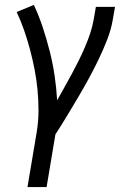

<svg xmlns="http://www.w3.org/2000/svg" viewBox="-20 -548 515 783"><path d="M92 215 130 -11Q137 -55 137 -97.5Q137 -140 133 -182Q129 -224 121 -265Q113 -306 102.5 -345.5Q92 -385 78.5 -424Q65 -463 48 -499L118 -528Q139 -483 154.5 -436Q170 -389 182.5 -340Q195 -291 202.5 -241Q210 -191 213 -139Q228 -166 243 -192.5Q258 -219 272.5 -246Q287 -273 300.5 -300Q314 -327 326 -355Q338 -383 347.5 -411Q357 -439 362 -468L371 -520H449L440 -468Q433 -427 417 -386Q401 -345 382 -305.5Q363 -266 342 -227.5Q321 -189 298.5 -151Q276 -113 253 -75Q230 -37 206 0L170 215Z"/></svg>

Font: Iosevka QP
Style: Italic
Weight: 400
Italic angle: -9°
Designer: Belleve Invis
Foundry: Belleve Invis
Version: Version 20.0.0; ttfautohint (v1.8.4)